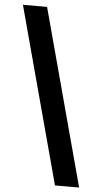

<svg xmlns="http://www.w3.org/2000/svg" viewBox="-59 -799 502 944"><g transform="rotate(5 192.0 -326.5)"><path d="M249.5 109.4 15.1 -761.7H134.3L368.7 109.4Z"/></g></svg>

Font: Inter Cardless
Style: Bold
Weight: 700
Designer: Rasmus Andersson
Foundry: rsms
Version: Version 4.001;git-9221beed3